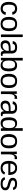

<svg xmlns="http://www.w3.org/2000/svg" viewBox="2780 -3546 775 6376"><g transform="rotate(90 3168.0 -357.5)"><path d="M134 -267Q134 -161 167 -110.5Q200 -60 267 -60Q314 -60 345.5 -85Q377 -110 384 -163L473 -157Q463 -81 408.5 -35.5Q354 10 270 10Q159 10 100.5 -60Q42 -130 42 -265Q42 -398 100.5 -468Q159 -538 269 -538Q350 -538 403.5 -496Q457 -454 470 -380L380 -374Q373 -417 345 -443Q317 -469 266 -469Q196 -469 165 -422.5Q134 -376 134 -267Z M1013 -265Q1013 -126 952 -58Q891 10 775 10Q659 10 600 -60.5Q541 -131 541 -265Q541 -538 778 -538Q899 -538 956 -471.5Q1013 -405 1013 -265ZM921 -265Q921 -374 888.5 -423.5Q856 -473 779 -473Q702 -473 667.5 -422.5Q633 -372 633 -265Q633 -160 667 -107.5Q701 -55 774 -55Q853 -55 887 -106Q921 -157 921 -265Z M1123 0V-725H1211V0Z M1480 10Q1400 10 1360 -32Q1320 -74 1320 -147Q1320 -229 1374 -273Q1428 -317 1548 -320L1667 -322V-351Q1667 -416 1639.5 -443.5Q1612 -471 1553 -471Q1494 -471 1467.5 -451Q1441 -431 1435 -387L1343 -396Q1366 -538 1555 -538Q1655 -538 1705.5 -492.5Q1756 -447 1756 -360V-133Q1756 -94 1766 -74Q1776 -54 1805 -54Q1818 -54 1834 -58V-3Q1800 5 1766 5Q1717 5 1695 -20.5Q1673 -46 1670 -101H1667Q1633 -41 1588.5 -15.5Q1544 10 1480 10ZM1500 -56Q1548 -56 1585.5 -78Q1623 -100 1645 -138.5Q1667 -177 1667 -217V-261L1570 -259Q1508 -258 1476.5 -246Q1445 -234 1427.5 -210Q1410 -186 1410 -146Q1410 -103 1433.5 -79.5Q1457 -56 1500 -56Z M2348 -267Q2348 10 2153 10Q2093 10 2053.5 -12Q2014 -34 1989 -82H1988Q1988 -67 1986 -36Q1984 -5 1983 0H1898Q1901 -26 1901 -109V-725H1989V-518Q1989 -486 1987 -443H1989Q2013 -494 2053.5 -516Q2094 -538 2153 -538Q2253 -538 2300.5 -470.5Q2348 -403 2348 -267ZM2255 -264Q2255 -375 2226 -422.5Q2197 -470 2131 -470Q2057 -470 2023 -419.5Q1989 -369 1989 -258Q1989 -154 2022 -104.5Q2055 -55 2130 -55Q2196 -55 2225.5 -104Q2255 -153 2255 -264Z M2903 -265Q2903 -126 2842 -58Q2781 10 2665 10Q2549 10 2490 -60.5Q2431 -131 2431 -265Q2431 -538 2668 -538Q2789 -538 2846 -471.5Q2903 -405 2903 -265ZM2811 -265Q2811 -374 2778.5 -423.5Q2746 -473 2669 -473Q2592 -473 2557.5 -422.5Q2523 -372 2523 -265Q2523 -160 2557 -107.5Q2591 -55 2664 -55Q2743 -55 2777 -106Q2811 -157 2811 -265Z M3015 0V-405Q3015 -461 3012 -528H3095Q3099 -438 3099 -420H3101Q3122 -488 3149.5 -513Q3177 -538 3226 -538Q3244 -538 3262 -533V-453Q3244 -458 3215 -458Q3160 -458 3131.5 -410.5Q3103 -363 3103 -275V0Z M3481 10Q3401 10 3361 -32Q3321 -74 3321 -147Q3321 -229 3375 -273Q3429 -317 3549 -320L3668 -322V-351Q3668 -416 3640.5 -443.5Q3613 -471 3554 -471Q3495 -471 3468.5 -451Q3442 -431 3436 -387L3344 -396Q3367 -538 3556 -538Q3656 -538 3706.5 -492.5Q3757 -447 3757 -360V-133Q3757 -94 3767 -74Q3777 -54 3806 -54Q3819 -54 3835 -58V-3Q3801 5 3767 5Q3718 5 3696 -20.5Q3674 -46 3671 -101H3668Q3634 -41 3589.5 -15.5Q3545 10 3481 10ZM3501 -56Q3549 -56 3586.5 -78Q3624 -100 3646 -138.5Q3668 -177 3668 -217V-261L3571 -259Q3509 -258 3477.5 -246Q3446 -234 3428.5 -210Q3411 -186 3411 -146Q3411 -103 3434.5 -79.5Q3458 -56 3501 -56Z M4235 -85Q4210 -34 4170 -12Q4130 10 4070 10Q3970 10 3923 -57.5Q3876 -125 3876 -262Q3876 -538 4070 -538Q4130 -538 4170 -516Q4210 -494 4235 -446H4236L4235 -505V-725H4323V-109Q4323 -26 4326 0H4242Q4240 -8 4238.5 -36Q4237 -64 4237 -85ZM3968 -265Q3968 -154 3997.5 -106Q4027 -58 4093 -58Q4168 -58 4201.5 -110Q4235 -162 4235 -271Q4235 -375 4201.5 -424Q4168 -473 4094 -473Q4027 -473 3997.5 -424Q3968 -375 3968 -265Z M4904 -265Q4904 -126 4843 -58Q4782 10 4666 10Q4550 10 4491 -60.5Q4432 -131 4432 -265Q4432 -538 4669 -538Q4790 -538 4847 -471.5Q4904 -405 4904 -265ZM4812 -265Q4812 -374 4779.5 -423.5Q4747 -473 4670 -473Q4593 -473 4558.5 -422.5Q4524 -372 4524 -265Q4524 -160 4558 -107.5Q4592 -55 4665 -55Q4744 -55 4778 -106Q4812 -157 4812 -265Z M5016 0V-405Q5016 -461 5013 -528H5096Q5100 -438 5100 -420H5102Q5123 -488 5150.5 -513Q5178 -538 5227 -538Q5245 -538 5263 -533V-453Q5245 -458 5216 -458Q5161 -458 5132.5 -410.5Q5104 -363 5104 -275V0Z M5414 -246Q5414 -155 5451.5 -105.5Q5489 -56 5562 -56Q5619 -56 5653.5 -79Q5688 -102 5700 -137L5777 -115Q5730 10 5562 10Q5445 10 5383.5 -60Q5322 -130 5322 -268Q5322 -398 5383.5 -468Q5445 -538 5558 -538Q5791 -538 5791 -257V-246ZM5700 -313Q5693 -396 5658 -434.5Q5623 -473 5557 -473Q5493 -473 5455.5 -430.5Q5418 -388 5415 -313Z M6299 -146Q6299 -71 6242.5 -30.5Q6186 10 6085 10Q5986 10 5932.5 -22.5Q5879 -55 5863 -124L5941 -139Q5952 -97 5987 -77Q6022 -57 6085 -57Q6152 -57 6183 -77.5Q6214 -98 6214 -139Q6214 -170 6192.5 -189.5Q6171 -209 6123 -222L6060 -239Q5984 -258 5952 -277Q5920 -296 5902 -323Q5884 -350 5884 -389Q5884 -461 5935.5 -499Q5987 -537 6086 -537Q6173 -537 6224.5 -506Q6276 -475 6290 -407L6211 -397Q6203 -433 6171 -451.5Q6139 -470 6086 -470Q6026 -470 5997.5 -452Q5969 -434 5969 -397Q5969 -375 5981 -360.5Q5993 -346 6016 -335.5Q6039 -325 6113 -307Q6182 -290 6213 -275Q6244 -260 6262 -242Q6280 -224 6289.5 -200Q6299 -176 6299 -146Z"/></g></svg>

Font: TharLon
Style: Regular
Weight: 400
Designer: Sai Zin Di Di Zone
Foundry: Sai Zin Di Di Zone, Sun Tun
Version: Version 1.003 September 27 2012